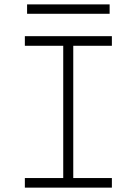

<svg xmlns="http://www.w3.org/2000/svg" viewBox="-20 -859 626 879"><path d="M93.8 0V-43.9H269.5V-649.4H93.8V-693.4H492.2V-649.4H315.4V-43.9H492.2V0ZM104 -795.9V-838.9H481.9V-795.9Z"/></svg>

Font: Cascadia Mono ExtraLight
Style: Regular
Weight: 200
Monospace: yes
Designer: Aaron Bell
Foundry: Saja Typeworks
Version: Version 2404.023; ttfautohint (v1.8.4)